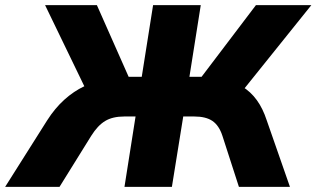

<svg xmlns="http://www.w3.org/2000/svg" viewBox="-54 -725 1228 745"><path d="M-34 0 129 -258Q159 -305 195.5 -338Q232 -371 273.5 -390.5Q315 -410 363 -419L283 -370L121 -705H322L454 -407L432 -427H496L540 -705H725L681 -427H743L713 -407L939 -705H1154L885 -370L807 -419Q852 -410 885.5 -389.5Q919 -369 942.5 -336.5Q966 -304 981 -258L1071 0H873L809 -198Q796 -238 770.5 -255.5Q745 -273 700 -273H657L613 0H429L472 -273H428Q383 -273 354 -255.5Q325 -238 300 -198L177 0Z"/></svg>

Font: Nunito Sans 9pt Black
Style: Italic
Weight: 900
Italic angle: -9°
Version: Version 3.101;gftools[0.9.27]